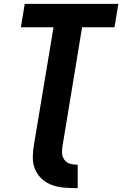

<svg xmlns="http://www.w3.org/2000/svg" viewBox="-20 -755 637 1001"><path d="M384 226H385V104Q364 104 345 98.5Q326 93 315 77Q304 61 303.5 40.5Q303 20 307 0L408 -613H577L597 -735H109L89 -613H259L157 0Q151 33 151 66.5Q151 100 163.5 129Q176 158 199.5 179Q223 200 253.5 210.5Q284 221 317 223.5Q350 226 384 226Z"/></svg>

Font: Iosevka Sparkle Heavy
Style: Italic
Weight: 900
Italic angle: -9°
Designer: Belleve Invis
Foundry: Belleve Invis
Version: Version 4.5.0; ttfautohint (v1.8.3)